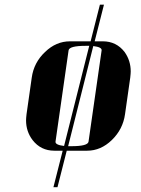

<svg xmlns="http://www.w3.org/2000/svg" viewBox="-20 -635 594 809"><path d="M89.8 -127.9Q89.8 -136.2 91.8 -153.8L113.8 -308.1Q122.6 -371.6 169.9 -416Q216.3 -460.9 274.9 -460.9H361.8L400.9 -615.2H418L378.9 -460.9H413.1Q470.2 -460.9 504.9 -416Q530.8 -379.9 530.8 -334Q530.8 -325.7 528.8 -308.1L506.8 -153.8Q498 -90.3 451.2 -44.9Q404.8 0 347.2 0H261.2L222.2 153.8H205.1L244.1 0H209Q151.9 0 117.2 -44.9Q89.8 -81.1 89.8 -127.9ZM213.9 -38.1Q212.4 -24.4 250 -20L356 -441.9H340.8Q272 -441.9 269 -422.9ZM267.1 -19H280.8Q350.1 -19 353 -38.1L408.2 -422.9Q409.7 -436.5 373 -440.9Z"/></svg>

Font: Hjet
Style: Italic
Weight: 400
Designer: T. Christopher White
Version: Version 1.2